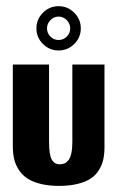

<svg xmlns="http://www.w3.org/2000/svg" viewBox="-20 -602 384 629"><path d="M172 -471Q156.3 -471 145.2 -482.2Q134 -493.3 134 -509Q134 -524.3 145.2 -536Q156.3 -547.7 172 -547.7Q187.3 -547.7 198.7 -536Q210 -524.3 210 -509Q210 -493.7 199 -482.3Q188 -471 172 -471ZM120.8 -457.8Q142.3 -436.7 172 -436.7Q201.7 -436.7 223.2 -457.8Q244.7 -479 244.7 -509Q244.7 -539 223.3 -560.3Q202 -581.7 172 -581.7Q142 -581.7 120.7 -560.3Q99.3 -539 99.3 -509Q99.3 -479 120.8 -457.8ZM173.3 7Q208.3 7 234.8 0.3Q261.3 -6.3 277.8 -17.5Q294.3 -28.7 304.5 -45.5Q314.7 -62.3 318.5 -80.3Q322.3 -98.3 322.3 -120.7V-390.7H217V-136.7Q217 -115.3 213.8 -100.5Q210.7 -85.7 204.7 -77.8Q198.7 -70 191.7 -66.8Q184.7 -63.7 175.3 -63.7Q158.3 -63.7 149.5 -79.5Q140.7 -95.3 140.7 -137.7V-390.7H22V-122.7Q22 -100 26.3 -81.3Q30.7 -62.7 41.5 -45.8Q52.3 -29 69.2 -17.7Q86 -6.3 112.5 0.3Q139 7 173.3 7Z"/></svg>

Font: Jomhuria
Style: Regular
Weight: 400
Designer: Arabic design by Kourosh Beigpour, Latin design by Eben Sorkin, engineering by Lasse Fister and Khaled Hosney
Version: Version 1.0000